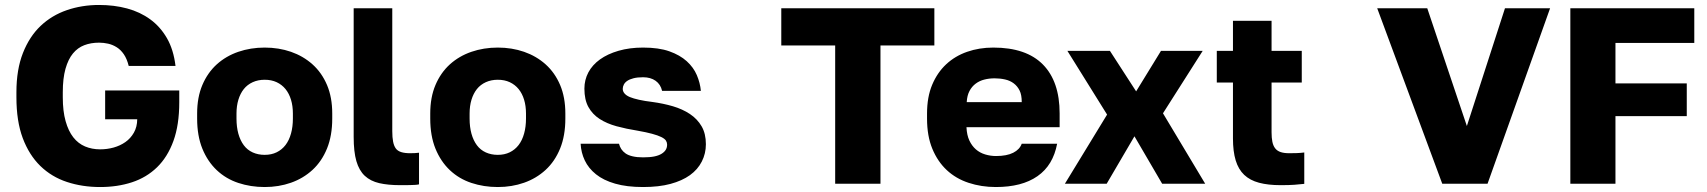

<svg xmlns="http://www.w3.org/2000/svg" viewBox="-20 -733 6810 766"><path d="M379.5 13.2Q448.7 13.2 506.6 -5.8Q564.5 -24.8 606.6 -65.7Q648.7 -106.7 671.9 -170.7Q695.2 -234.8 695.2 -325V-372H399.5V-257.3H527.5Q527.2 -226.7 514.1 -203.7Q501 -180.7 480.2 -166.2Q459.5 -151.7 433.4 -144.4Q407.3 -137.2 379.5 -137.2Q346.8 -137.2 319.4 -148.7Q292 -160.2 272.4 -185.2Q252.8 -210.2 241.7 -249.8Q230.5 -289.3 230.5 -345V-365Q230.5 -420.3 241.3 -458.7Q252.2 -497 271.1 -519.8Q290 -542.7 316.3 -552.7Q342.7 -562.8 375.2 -562.8Q393.2 -562.8 411.2 -558.8Q429.2 -554.8 445.3 -544.7Q461.5 -534.7 474 -516.5Q486.5 -498.3 493.5 -470H680.2Q672.5 -534.5 646.2 -580.4Q619.8 -626.3 579.5 -655.7Q539.2 -685.2 487.3 -699.2Q435.3 -713.2 375.2 -713.2Q307 -713.2 246.9 -692.6Q186.8 -672 142.2 -629.8Q97.5 -587.5 71.5 -521.5Q45.5 -455.5 45.5 -365V-345Q45.5 -249.5 70.7 -182.1Q96 -114.7 140.9 -70.9Q185.8 -27.2 247.2 -7Q308.5 13.2 379.5 13.2Z M1036 13.2Q1092 13.2 1140.9 -4Q1189.8 -21.2 1226.8 -55.2Q1263.8 -89.3 1284.7 -140.6Q1305.5 -191.8 1305.5 -260V-280Q1305.5 -344.7 1284.7 -393.8Q1263.8 -443 1226.8 -476.2Q1189.8 -509.3 1140.9 -526.3Q1092 -543.2 1036 -543.2Q980 -543.2 930.7 -526.3Q881.5 -509.3 844.8 -476.2Q808.2 -443 787.3 -393.8Q766.5 -344.7 766.5 -280V-260Q766.5 -191.2 787.3 -139.9Q808.2 -88.7 844.8 -54.1Q881.5 -19.5 930.7 -3.2Q980 13.2 1036 13.2ZM1036 -115.2Q1009.7 -115.2 988.2 -124.9Q966.7 -134.7 952.6 -153.6Q938.5 -172.5 931 -199.4Q923.5 -226.3 923.5 -260V-280Q923.5 -310.2 931 -335Q938.5 -359.8 952.6 -377.6Q966.7 -395.3 988.2 -405.1Q1009.7 -414.8 1036 -414.8Q1062.8 -414.8 1083.7 -405.1Q1104.7 -395.3 1119.1 -377.6Q1133.5 -359.8 1141 -335Q1148.5 -310.2 1148.5 -280V-260Q1148.5 -227.3 1141 -200.3Q1133.5 -173.2 1119.1 -154.4Q1104.7 -135.7 1083.7 -125.4Q1062.8 -115.2 1036 -115.2Z M1576 5.7Q1587 5.7 1597.6 5.7Q1608.1 5.7 1617.7 5.3Q1627.3 5 1636 4.6Q1644.7 4.2 1651.7 2.5V-123.7Q1643.5 -122.7 1635.4 -122.2Q1627.2 -121.7 1616 -121.7Q1594.7 -121.7 1580.3 -126.3Q1566 -130.9 1558.8 -141.1Q1551.6 -151.2 1548.3 -168Q1545 -184.7 1545 -209.7V-700H1391V-187Q1391 -127.5 1401.8 -90.1Q1412.7 -52.7 1435.4 -31.5Q1458.1 -10.4 1493.2 -2.3Q1528.3 5.7 1576 5.7Z M1966 13.2Q2022 13.2 2070.9 -4Q2119.8 -21.2 2156.8 -55.2Q2193.8 -89.3 2214.7 -140.6Q2235.5 -191.8 2235.5 -260V-280Q2235.5 -344.7 2214.7 -393.8Q2193.8 -443 2156.8 -476.2Q2119.8 -509.3 2070.9 -526.3Q2022 -543.2 1966 -543.2Q1910 -543.2 1860.7 -526.3Q1811.5 -509.3 1774.8 -476.2Q1738.2 -443 1717.3 -393.8Q1696.5 -344.7 1696.5 -280V-260Q1696.5 -191.2 1717.3 -139.9Q1738.2 -88.7 1774.8 -54.1Q1811.5 -19.5 1860.7 -3.2Q1910 13.2 1966 13.2ZM1966 -115.2Q1939.7 -115.2 1918.2 -124.9Q1896.7 -134.7 1882.6 -153.6Q1868.5 -172.5 1861 -199.4Q1853.5 -226.3 1853.5 -260V-280Q1853.5 -310.2 1861 -335Q1868.5 -359.8 1882.6 -377.6Q1896.7 -395.3 1918.2 -405.1Q1939.7 -414.8 1966 -414.8Q1992.8 -414.8 2013.7 -405.1Q2034.7 -395.3 2049.1 -377.6Q2063.5 -359.8 2071 -335Q2078.5 -310.2 2078.5 -280V-260Q2078.5 -227.3 2071 -200.3Q2063.5 -173.2 2049.1 -154.4Q2034.7 -135.7 2013.7 -125.4Q1992.8 -115.2 1966 -115.2Z M2545.5 13.2Q2608.7 13.2 2655 0.7Q2701.3 -11.8 2732.6 -34.2Q2763.8 -56.7 2780 -88.7Q2796.2 -120.7 2796.2 -157.5Q2796.2 -199.8 2779.1 -229.2Q2762 -258.5 2732.4 -278.2Q2702.8 -297.8 2664.5 -309.1Q2626.2 -320.3 2582.2 -326.3Q2552.5 -329.8 2529.7 -334.9Q2506.8 -340 2492.8 -345.8Q2478.8 -351.7 2471.7 -360Q2464.5 -368.3 2464.5 -378.5Q2464.5 -387.3 2468.9 -395.7Q2473.3 -404.2 2482.7 -410.5Q2492 -416.8 2507.5 -420.8Q2523 -424.8 2545.5 -424.8Q2575.7 -424.8 2595.6 -410.7Q2615.5 -396.5 2621.5 -370.5H2776.2Q2773.2 -402.5 2760 -433.4Q2746.8 -464.3 2719.8 -488.8Q2692.7 -513.3 2650.4 -528.3Q2608.2 -543.2 2545.5 -543.2Q2491.7 -543.2 2447.7 -530.4Q2403.8 -517.7 2373.5 -495.8Q2343.2 -474 2327.3 -444.1Q2311.5 -414.2 2311.5 -379.5Q2311.5 -334.8 2327.6 -305.9Q2343.7 -277 2372.2 -258.5Q2400.8 -240 2439.9 -229.3Q2479 -218.7 2523.2 -211.7Q2558.7 -205.5 2581.7 -199.2Q2604.7 -193 2618.5 -186.2Q2632.3 -179.3 2636.9 -171.9Q2641.5 -164.5 2641.5 -156.2Q2641.5 -144.3 2636.1 -135.4Q2630.7 -126.5 2619.4 -119.5Q2608.2 -112.5 2590.2 -108.8Q2572.2 -105.2 2545.5 -105.2Q2521.5 -105.2 2504.1 -109.3Q2486.7 -113.3 2475.9 -120.8Q2465.2 -128.3 2458.8 -138.1Q2452.5 -147.8 2449.5 -159.5H2296.5Q2298.2 -124.3 2313 -93Q2327.8 -61.7 2357.7 -37.7Q2387.5 -13.7 2434.1 -0.3Q2480.7 13.2 2545.5 13.2Z M3312 0H3492.7V-551.7H3707.7V-700H3097V-551.7H3312Z M3953 13.2Q4004.5 13.2 4046.1 2.5Q4087.7 -8.2 4119.2 -30.2Q4150.7 -52.2 4170.1 -84.6Q4189.5 -117 4197.5 -159.5H4056.2Q4048.2 -136.8 4022.5 -123.7Q3996.8 -110.5 3953.4 -110.5Q3931.7 -110.5 3910.4 -116.9Q3889.2 -123.3 3873.3 -137.1Q3857.4 -151 3847.4 -172.3Q3837.3 -193.7 3835.8 -225.5H4207.5V-280.5Q4207.5 -407.8 4140.9 -475.5Q4074.3 -543.2 3942.9 -543.2Q3886.7 -543.2 3838.4 -526.3Q3790.2 -509.5 3754.8 -476.5Q3719.5 -443.5 3699 -394.8Q3678.5 -346.1 3678.5 -279.8V-259.7Q3678.5 -190.6 3699.6 -139.5Q3720.7 -88.4 3757.2 -54.4Q3793.7 -20.3 3844.4 -3.6Q3895.1 13.2 3953 13.2ZM3948 -420.5Q3969.9 -420.5 3989.8 -416Q4009.7 -411.5 4024.4 -400.4Q4039.2 -389.3 4047.8 -371.8Q4056.4 -354.4 4056.3 -325.5H3836.8Q3838.3 -351.8 3847.8 -369.9Q3857.3 -388 3872.7 -399.4Q3888 -410.8 3907.3 -415.6Q3926.6 -420.5 3948 -420.5Z M4228.5 0H4395.2L4506 -189.2L4616.5 0H4788.2L4619.8 -281L4778.2 -530H4611.8L4512.7 -368.5L4408.2 -530H4238.5L4396.8 -275.8Z M5089 5.7Q5122.8 5.7 5143.6 4.2Q5164.3 2.7 5183.5 0.5V-124.7Q5168.5 -122.7 5153.5 -122.2Q5138.5 -121.7 5123.5 -121.7Q5102.7 -121.7 5089.2 -126.3Q5075.6 -130.8 5067.6 -141Q5059.6 -151.1 5056.3 -167Q5053 -182.8 5053 -205.2V-403.7H5173.5V-530H5053V-650H4899V-530H4834.5V-403.7H4899V-180.7Q4899 -128.9 4909.9 -93Q4920.8 -57.2 4943.9 -35.3Q4967 -13.5 5003.1 -3.9Q5039.1 5.7 5089 5.7Z M5734 0H5914.7L6164.2 -700H5984.2L5832.2 -230.2L5674.2 -700H5474.5Z M6245 0H6425V-269.7H6709.5V-400.3H6425V-561.7H6739.5V-700H6245Z"/></svg>

Font: Golos Text VF
Style: Regular
Weight: 400
Designer: A.Korolkova, Vitaly Kuzmin
Foundry: ParaType Ltd
Version: Version 2.005